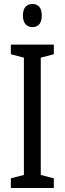

<svg xmlns="http://www.w3.org/2000/svg" viewBox="-20 -936 323 956"><path d="M142 -916C111 -916 94 -896 94 -858C94 -822 112 -801 142 -801C172 -801 188 -822 188 -858C188 -895 173 -916 142 -916ZM248 0V-48L183 -65V-649L248 -666V-714H34V-666L99 -649V-65L34 -48V0Z"/></svg>

Font: Noto Sans Arabic ExtCond
Style: Regular
Weight: 400
Width: 2
Designer: Monotype Design Team, Nadine Chahine, Nizar Qandah and Khaled Hosny
Foundry: Monotype Imaging Inc.
Version: Version 2.012